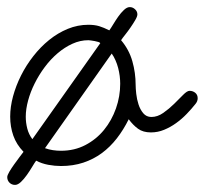

<svg xmlns="http://www.w3.org/2000/svg" viewBox="-78 -459 577 541"><path d="M287.6 -439Q295.9 -439 302.5 -432.9Q309.1 -426.8 309.1 -418.5Q309.1 -412.6 303.2 -402.6Q297.4 -392.6 289.8 -381.6Q282.2 -370.6 274.4 -360.8Q266.6 -351.1 263.2 -345.7Q285.6 -319.3 294.9 -286.6Q304.2 -253.9 304.2 -219.7Q304.2 -210 305.9 -194.6Q307.6 -179.2 312.3 -164.8Q316.9 -150.4 325.7 -139.9Q334.5 -129.4 348.6 -129.4Q365.7 -129.4 382.1 -140.9Q398.4 -152.3 412.6 -166.3Q426.8 -180.2 438 -191.7Q449.2 -203.1 456.1 -203.1Q465.3 -203.1 472.2 -197.5Q479 -191.9 479 -182.1Q479 -173.8 473.1 -166.5Q461.9 -152.3 448 -137.9Q434.1 -123.5 418.2 -112.1Q402.3 -100.6 384.5 -93.3Q366.7 -85.9 347.2 -85.9Q325.2 -85.9 311 -96.2Q296.9 -106.4 284.7 -123Q270 -93.3 251.2 -69.1Q232.4 -44.9 209 -27.6Q185.5 -10.3 156.7 -0.7Q127.9 8.8 93.8 8.8Q76.7 8.8 58.1 5.4Q39.6 2 23.9 -6.3Q19.5 -0.5 12.7 11Q5.9 22.5 -2.2 33.9Q-10.3 45.4 -19 53.7Q-27.8 62 -35.6 62Q-44.9 62 -51.3 55.7Q-57.6 49.3 -57.6 40Q-57.6 35.2 -51.8 25.1Q-45.9 15.1 -38.1 4.2Q-30.3 -6.8 -22.7 -16.8Q-15.1 -26.9 -11.7 -31.2Q-31.7 -51.8 -40.5 -76.9Q-49.3 -102.1 -49.3 -130.4Q-49.3 -157.7 -41.3 -187.5Q-33.2 -217.3 -18.8 -246.1Q-4.4 -274.9 15.9 -300.8Q36.1 -326.7 60.5 -346.4Q85 -366.2 113 -377.7Q141.1 -389.2 170.9 -389.2Q188.5 -389.2 201.4 -385.3Q214.4 -381.3 230 -373.5Q234.4 -379.4 241 -390.4Q247.6 -401.4 255.1 -412.1Q262.7 -422.9 271.2 -430.9Q279.8 -439 287.6 -439ZM260.7 -223.1Q260.7 -233.4 259.3 -244.9Q257.8 -256.3 254.9 -267.6Q252 -278.8 247.3 -289.3Q242.7 -299.8 236.8 -308.1L48.8 -41.5Q59.6 -37.6 71 -35.9Q82.5 -34.2 93.8 -34.2Q131.8 -34.2 162.6 -50.3Q193.4 -66.4 215.1 -93Q236.8 -119.6 248.8 -153.6Q260.7 -187.5 260.7 -223.1ZM170.9 -345.7Q147.9 -345.7 126 -335.7Q104 -325.7 84.2 -308.8Q64.5 -292 48.1 -270Q31.7 -248 19.8 -224.1Q7.8 -200.2 1.2 -175.8Q-5.4 -151.4 -5.4 -130.4Q-5.4 -113.3 -1.2 -96.9Q2.9 -80.6 13.2 -66.9L204.6 -337.4Q203.6 -339.4 199 -340.8Q194.3 -342.3 188.7 -343.3Q183.1 -344.2 178 -345Q172.9 -345.7 170.9 -345.7Z"/></svg>

Font: Helvetia Verbundene
Style: Regular
Weight: 400
Designer: Peter Wiegel, original typeface by Carl Albert Fahrenwaldt 1901
Foundry: Peter Wiegel
Version: Version 2.000